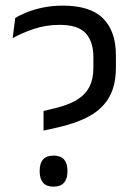

<svg xmlns="http://www.w3.org/2000/svg" viewBox="-20 -670 486 699"><path d="M138.5 -194.5V-266L178.5 -275.5Q228.5 -287.5 259.5 -306.2Q290.5 -325 305.2 -353.5Q320 -382 320 -423V-461.5Q320 -518.5 292 -549Q264 -579.5 197 -579.5Q148 -579.5 104.2 -565Q60.5 -550.5 26 -531L35.5 -604.5Q53 -615.5 78.8 -625.8Q104.5 -636 137.8 -642.8Q171 -649.5 209 -649.5Q309 -649.5 355.5 -602.8Q402 -556 402 -468.5V-424Q402 -360.5 378.5 -318Q355 -275.5 308.5 -249Q262 -222.5 192 -206.5ZM175 9.5Q149 9.5 136.8 -4.8Q124.5 -19 124.5 -45V-50Q124.5 -75.5 136.8 -89.5Q149 -103.5 175 -103.5Q200.5 -103.5 213 -89.5Q225.5 -75.5 225.5 -50V-45Q225.5 -19 213 -4.8Q200.5 9.5 175 9.5Z"/></svg>

Font: Anek Gujarati
Style: Regular
Weight: 400
Designer: Mrunmayee Ghaisas (Gujarati), Yesha Goshar (Latin)
Foundry: Ek Type
Version: Version 1.003